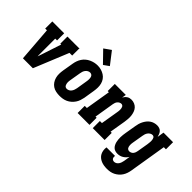

<svg xmlns="http://www.w3.org/2000/svg" viewBox="-86 -1369 2172 2172"><g transform="rotate(45 1000.0 -283.0)"><path d="M114 0 82 -416H54V-530H244V-416H215V-177Q215 -166 215 -155Q215 -144 216 -133Q220 -144 223.5 -155Q227 -166 231 -177L310 -416H296V-530H490L486 -520V-416H443L273 0Z M706 8Q677 8 648 2Q619 -4 596 -19.5Q573 -35 557.5 -58Q542 -81 534.5 -108.5Q527 -136 527.5 -165.5Q528 -195 533 -225L555 -355Q559 -380 567.5 -404Q576 -428 590.5 -450.5Q605 -473 626 -490.5Q647 -508 671 -519Q695 -530 720 -535.5Q745 -541 770 -541Q800 -541 827.5 -533Q855 -525 878.5 -510Q902 -495 918 -472Q934 -449 941 -421.5Q948 -394 947.5 -364.5Q947 -335 942 -305L921 -175Q916 -151 908 -126.5Q900 -102 885 -80Q870 -58 849.5 -40Q829 -22 805 -11Q781 0 756 4Q731 8 706 8ZM709 -106Q724 -106 739 -114Q754 -122 763.5 -135.5Q773 -149 778 -164Q783 -179 786 -194L807 -324Q809 -335 810 -346Q811 -357 810.5 -367.5Q810 -378 808 -388Q806 -398 800.5 -406.5Q795 -415 785.5 -419.5Q776 -424 765 -424Q750 -424 735.5 -415.5Q721 -407 711.5 -394Q702 -381 697 -366Q692 -351 690 -336L668 -206Q666 -195 665 -184.5Q664 -174 664.5 -163.5Q665 -153 667.5 -143Q670 -133 675 -124Q680 -115 689 -110.5Q698 -106 709 -106ZM807 -587 677 -721 759 -779 872 -633Z M989 0V-114H1023L1073 -416H1054V-530H1230L1221 -480Q1229 -493 1238.5 -504Q1248 -515 1260.5 -523.5Q1273 -532 1287 -535Q1301 -538 1314 -538Q1340 -538 1363.5 -528Q1387 -518 1403 -500Q1419 -482 1427.5 -458Q1436 -434 1439 -409Q1442 -384 1440 -358Q1438 -332 1434 -305L1402 -114H1421V0H1231V-114H1264L1299 -324Q1301 -334 1302 -344.5Q1303 -355 1303 -365.5Q1303 -376 1301.5 -385.5Q1300 -395 1296 -404Q1292 -413 1284 -418.5Q1276 -424 1266 -424Q1253 -424 1240.5 -417.5Q1228 -411 1219.5 -400.5Q1211 -390 1206.5 -377Q1202 -364 1200 -352L1161 -114H1179V0Z M1671 213Q1646 213 1622 209.5Q1598 206 1576.5 197Q1555 188 1537 173Q1519 158 1508.5 137.5Q1498 117 1494.5 93Q1491 69 1495 44H1631Q1630 54 1631 64.5Q1632 75 1637 83Q1642 91 1651.5 95Q1661 99 1671 99Q1686 99 1700 90.5Q1714 82 1723 68.5Q1732 55 1736.5 40.5Q1741 26 1744 11L1756 -65Q1746 -49 1732.5 -35Q1719 -21 1702.5 -11Q1686 -1 1668 3.5Q1650 8 1632 8Q1613 8 1595.5 2.5Q1578 -3 1565.5 -15Q1553 -27 1545 -43Q1537 -59 1532.5 -76.5Q1528 -94 1526.5 -112.5Q1525 -131 1525 -149.5Q1525 -168 1527.5 -187Q1530 -206 1533 -225L1555 -355Q1558 -376 1564 -397.5Q1570 -419 1580.5 -440Q1591 -461 1605.5 -479.5Q1620 -498 1639 -511.5Q1658 -525 1680.5 -531.5Q1703 -538 1725 -538Q1744 -538 1761.5 -532Q1779 -526 1790.5 -513Q1802 -500 1809 -483.5Q1816 -467 1820 -449L1833 -530H1986V-416H1952L1879 30Q1875 54 1867 78Q1859 102 1845 124Q1831 146 1811 163.5Q1791 181 1768 192.5Q1745 204 1720 208.5Q1695 213 1671 213ZM1708 -106Q1721 -106 1734 -112Q1747 -118 1755.5 -129Q1764 -140 1768.5 -152.5Q1773 -165 1775 -178L1797 -308Q1798 -317 1799 -325.5Q1800 -334 1801 -343Q1802 -352 1802 -360.5Q1802 -369 1801 -377.5Q1800 -386 1798 -394Q1796 -402 1792 -409Q1788 -416 1780.5 -420Q1773 -424 1765 -424Q1749 -424 1735 -415.5Q1721 -407 1711.5 -394Q1702 -381 1697 -366Q1692 -351 1690 -336L1668 -206Q1666 -195 1665 -184.5Q1664 -174 1664.5 -163.5Q1665 -153 1667 -143Q1669 -133 1674 -124.5Q1679 -116 1688.5 -111Q1698 -106 1708 -106Z"/></g></svg>

Font: Iosevka Slab Heavy Oblique
Style: Regular
Weight: 900
Italic angle: -9°
Monospace: yes
Designer: Belleve Invis
Foundry: Belleve Invis
Version: Version 11.1.1; ttfautohint (v1.8.3)